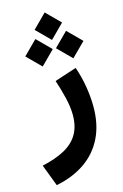

<svg xmlns="http://www.w3.org/2000/svg" viewBox="-158 -703 656 1028"><g transform="rotate(-15 170.5 -189.0)"><path d="M199.9 -644.2 123.7 -568 199.9 -491.8 276 -568ZM285 -519.6 208.8 -443.5 285 -367.3 361.2 -443.5ZM115 -519.6 38.9 -443.5 115 -367.3 191.2 -443.5ZM23.3 265.7Q115.9 247.3 182.8 201.2Q249.7 155.1 285.7 82.2Q321.8 9.3 321.8 -89.1Q321.8 -143.8 311.9 -202.7Q302 -261.6 283.3 -314.4L161.5 -274.5Q177.7 -226.8 190.7 -173.2Q203.7 -119.6 203.7 -75.8Q203.7 -10.8 177.3 32.6Q150.9 76 100.4 102.8Q49.9 129.6 -22.4 145.4Z"/></g></svg>

Font: Vazirmatn NL
Style: Regular
Weight: 400
Designer: Saber Rastikerdar
Foundry: Saber Rastikerdar
Version: Version 33.003